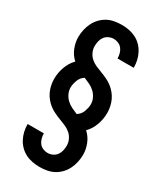

<svg xmlns="http://www.w3.org/2000/svg" viewBox="-237 -904 949 1129"><g transform="rotate(30 237.5 -340.0)"><path d="M236 143Q212 143 187.5 138.5Q163 134 141 123Q119 112 101.5 94.5Q84 77 72.5 55Q61 33 55.5 9Q50 -15 50 -40V-41H160V-40Q160 -24 164.5 -7.5Q169 9 179 22Q189 35 204.5 41.5Q220 48 236 48Q253 48 269 40.5Q285 33 295 19.5Q305 6 309 -11Q313 -28 313 -45Q313 -67 303.5 -87Q294 -107 277.5 -121Q261 -135 241 -143.5Q221 -152 201 -159.5Q181 -167 161 -176.5Q141 -186 124 -199Q107 -212 93 -229Q79 -246 70 -265.5Q61 -285 56.5 -306.5Q52 -328 52 -349Q52 -370 55.5 -390Q59 -410 66 -429.5Q73 -449 83.5 -466.5Q94 -484 109 -499Q81 -524 66.5 -560Q52 -596 52 -633Q52 -658 57.5 -683Q63 -708 74 -730.5Q85 -753 102.5 -771.5Q120 -790 142 -802Q164 -814 189 -818.5Q214 -823 239 -823Q264 -823 288 -818.5Q312 -814 334 -803Q356 -792 373.5 -774.5Q391 -757 402.5 -735Q414 -713 419.5 -689Q425 -665 425 -640V-639H315V-640Q315 -656 310.5 -672.5Q306 -689 296 -702Q286 -715 270.5 -721.5Q255 -728 239 -728Q222 -728 206 -720.5Q190 -713 180 -699.5Q170 -686 166 -669Q162 -652 162 -635Q162 -613 171.5 -593Q181 -573 197.5 -559Q214 -545 234 -536.5Q254 -528 274 -520.5Q294 -513 314 -503.5Q334 -494 351 -481Q368 -468 382 -451Q396 -434 405 -414.5Q414 -395 418.5 -373.5Q423 -352 423 -331Q423 -310 419.5 -290Q416 -270 409 -250.5Q402 -231 391.5 -213.5Q381 -196 366 -181Q394 -156 408.5 -120Q423 -84 423 -47Q423 -22 417.5 3Q412 28 401 50.5Q390 73 372.5 91.5Q355 110 333 122Q311 134 286 138.5Q261 143 236 143ZM270 -236Q282 -243 290.5 -253.5Q299 -264 303.5 -276Q308 -288 311 -301Q314 -314 314 -327Q314 -348 304.5 -368Q295 -388 279.5 -402.5Q264 -417 244.5 -426.5Q225 -436 205 -444Q193 -437 184.5 -426.5Q176 -416 171.5 -404Q167 -392 164 -379Q161 -366 161 -353Q161 -332 170.5 -312Q180 -292 195.5 -277.5Q211 -263 230.5 -253.5Q250 -244 270 -236Z"/></g></svg>

Font: Iosevka QP
Style: Bold
Weight: 700
Designer: Belleve Invis
Foundry: Belleve Invis
Version: Version 20.0.0; ttfautohint (v1.8.4)